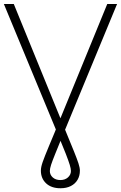

<svg xmlns="http://www.w3.org/2000/svg" viewBox="-34 -748 620 983"><path d="M-14.2 -727.5H36.6L304.2 -71.8Q329.6 -10.3 345 27.8Q360.4 65.9 367.7 88.4Q375 110.8 375 125.5Q375 152.3 363 172.6Q351.1 192.9 328.9 204.3Q306.6 215.8 275.4 215.8Q229 215.8 202.1 190.7Q175.3 165.5 175.3 125.5Q175.3 116.7 177.5 106Q179.7 95.2 184.6 81.1Q189.5 66.9 197.5 46.9Q205.6 26.9 216.8 -0.5Q228 -27.8 243.7 -64.9L515.1 -727.5H565.4L284.7 -48.8Q262.2 6.8 248 41.5Q233.9 76.2 227.5 95.9Q221.2 115.7 221.2 127.4Q221.2 147 236.1 160.4Q251 173.8 275.4 173.8Q298.8 173.8 314 160.2Q329.1 146.5 329.1 127.4Q329.1 115.7 323 95.7Q316.9 75.7 303 39.8Q289.1 3.9 264.6 -54.7Z"/></svg>

Font: Inter 16pt ExtraLight
Style: Regular
Weight: 250
Version: Version 4.001;git-66647c0bb